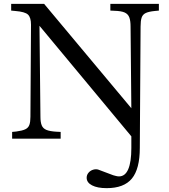

<svg xmlns="http://www.w3.org/2000/svg" viewBox="-20 -720 877 997"><path d="M534 257Q486 257 458 242.5Q430 228 430 203Q430 188 440 176.5Q450 165 464.5 161Q479 157 491 161L568 190Q575 192 583 194Q591 196 598 196Q630 196 646 158.5Q662 121 662 49V-12L185 -586L190 -113Q190 -86 196.5 -69.5Q203 -53 221 -45.5Q239 -38 274 -36L295 -35V0H43V-35L64 -37Q95 -41 111 -48.5Q127 -56 132.5 -71.5Q138 -87 138 -113L141 -592Q141 -629 125.5 -644Q110 -659 59 -663L38 -665V-700H209L662 -158L658 -582Q658 -612 651.5 -629.5Q645 -647 627.5 -655Q610 -663 574 -664L553 -665V-700H805V-665L784 -663Q753 -660 737 -652.5Q721 -645 715.5 -628.5Q710 -612 710 -582L706 48Q706 157 665 207Q624 257 534 257Z"/></svg>

Font: Hedvig Letters Serif 18pt
Style: Regular
Weight: 400
Designer: Alexander Örn & Tor Weibull
Foundry: Kanon Foundry
Version: Version 1.000